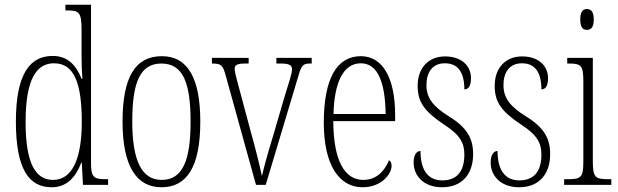

<svg xmlns="http://www.w3.org/2000/svg" viewBox="-20 -780 2607 810"><path d="M198 10C261 10 299 -31 323 -94H325L330 0H436V-24H427C376 -24 364 -32 364 -91V-760H256V-736H261C313 -736 324 -730 324 -655V-548C324 -513 325 -479 328 -448H324C301 -505 266 -544 202 -544C109 -544 47 -473 47 -267C47 -63 104 10 198 10ZM204 -21C128 -21 88 -94 88 -265C88 -443 132 -513 208 -513C295 -513 325 -425 325 -265C325 -109 284 -21 204 -21Z M661 10C768 10 825 -75 825 -267C825 -450 772 -543 663 -543C549 -543 497 -452 497 -267C497 -77 557 10 661 10ZM662 -21C576 -21 538 -106 538 -267C538 -431 570 -512 661 -512C752 -512 784 -431 784 -267C784 -106 752 -21 662 -21Z M932 -462 1060 0H1101L1238 -457C1252 -507 1259 -512 1291 -512H1295V-536H1146V-512H1164C1201 -512 1212 -505 1212 -487C1212 -471 1200 -435 1179 -367L1134 -213C1107 -125 1091 -64 1085 -37C1077 -76 1057 -157 1041 -213L989 -407C981 -436 970 -475 970 -490C970 -506 981 -512 1015 -512H1029V-536H874V-512C914 -512 920 -505 932 -462Z M1510 10C1590 10 1632 -47 1632 -80C1632 -94 1627 -101 1621 -104C1604 -62 1571 -21 1513 -21C1434 -21 1387 -101 1386 -269H1647V-294C1647 -449 1596 -543 1502 -543C1402 -543 1346 -450 1346 -262C1346 -88 1408 10 1510 10ZM1607 -299H1387C1390 -431 1428 -513 1502 -513C1577 -513 1605 -426 1607 -299Z M1845 10C1927 10 1976 -43 1976 -130C1976 -194 1952 -241 1874 -289C1808 -330 1779 -366 1779 -421C1779 -472 1802 -513 1857 -513C1912 -513 1939 -475 1939 -403C1958 -403 1967 -420 1967 -450C1967 -504 1925 -542 1858 -542C1787 -542 1742 -493 1742 -418C1742 -348 1771 -310 1854 -254C1923 -210 1939 -174 1939 -128C1939 -55 1906 -19 1846 -19C1783 -19 1754 -66 1754 -143C1738 -143 1725 -128 1725 -93C1725 -44 1762 10 1845 10Z M2170 10C2252 10 2301 -43 2301 -130C2301 -194 2277 -241 2199 -289C2133 -330 2104 -366 2104 -421C2104 -472 2127 -513 2182 -513C2237 -513 2264 -475 2264 -403C2283 -403 2292 -420 2292 -450C2292 -504 2250 -542 2183 -542C2112 -542 2067 -493 2067 -418C2067 -348 2096 -310 2179 -254C2248 -210 2264 -174 2264 -128C2264 -55 2231 -19 2171 -19C2108 -19 2079 -66 2079 -143C2063 -143 2050 -128 2050 -93C2050 -44 2087 10 2170 10Z M2456 -654C2473 -654 2485 -664 2485 -698C2485 -731 2473 -742 2456 -742C2439 -742 2428 -731 2428 -698C2428 -664 2439 -654 2456 -654ZM2360 0H2559V-24H2546C2491 -24 2481 -32 2481 -100V-536H2373V-512H2380C2433 -512 2441 -503 2441 -434V-99C2441 -31 2431 -24 2375 -24H2360Z"/></svg>

Font: Noto Serif Lao ExtraCondensed ExtraLight
Style: Regular
Weight: 200
Width: 2
Designer: Monotype Design Team
Foundry: Monotype Imaging Inc.
Version: Version 2.003